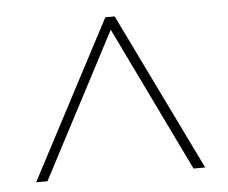

<svg xmlns="http://www.w3.org/2000/svg" viewBox="-38 -760 583 491"><g transform="rotate(-5 253.0 -514.5)"><path d="M36 -312H65L260 -684L440 -312H470L273 -717H249Z"/></g></svg>

Font: Noto Sans Gujarati UI SemiCondensed Thin
Style: Regular
Weight: 100
Width: 4
Designer: Jelle Bosma - Monotype Design Team, Universal Thirst
Foundry: Monotype Imaging Inc.
Version: Version 2.106